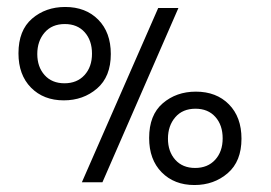

<svg xmlns="http://www.w3.org/2000/svg" viewBox="-20 -534 777 551"><path d="M167 -514Q226 -514 262 -477.5Q298 -441 298 -379Q298 -314 258.5 -280Q219 -246 163 -246Q105 -246 69 -282.5Q33 -319 33 -381Q33 -447 72 -480.5Q111 -514 167 -514ZM274 -11H215L434 -511H492ZM166 -465Q129 -465 108 -440.5Q87 -416 87 -379Q87 -342 108 -318.5Q129 -295 165 -295Q201 -295 222.5 -318.5Q244 -342 244 -380Q244 -418 223 -441.5Q202 -465 166 -465ZM542 -271Q601 -271 637 -234.5Q673 -198 673 -136Q673 -71 633.5 -37Q594 -3 538 -3Q480 -3 444 -39.5Q408 -76 408 -138Q408 -204 447 -237.5Q486 -271 542 -271ZM541 -222Q504 -222 483 -197.5Q462 -173 462 -136Q462 -99 483 -75.5Q504 -52 540 -52Q576 -52 597.5 -75.5Q619 -99 619 -137Q619 -175 598 -198.5Q577 -222 541 -222Z"/></svg>

Font: Bellota
Style: Regular
Weight: 400
Designer: Kemie Guaida
Foundry: Kemie Guaida
Version: Version 1.000;PS 002.000;hotconv 1.0.70;makeotf.lib2.5.58329